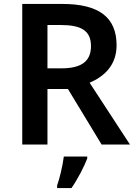

<svg xmlns="http://www.w3.org/2000/svg" viewBox="-20 -734 686 975"><path d="M296 -714H93V0H221V-282H325L496 0H640L435 -314C506 -344 572 -400 572 -504C572 -645 484 -714 296 -714ZM288 -607C393 -607 442 -578 442 -500C442 -426 398 -387 292 -387H221V-607ZM423 71V61H304C299 104 283 172 270 208V221H343C377 172 407 112 423 71Z"/></svg>

Font: Noto Sans Telugu SemiBold
Style: Regular
Weight: 600
Designer: Jelle Bosma - Monotype Design Team
Foundry: Monotype Imaging Inc.
Version: Version 2.005